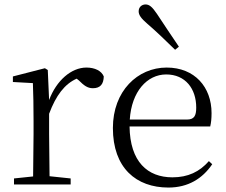

<svg xmlns="http://www.w3.org/2000/svg" viewBox="-20 -830 1019 864"><path d="M201 -318C232 -401 271 -452 325 -476L335 -468C358 -445 374 -433 398 -433C432 -433 446 -452 447 -486C437 -511 407 -526 369 -526C301 -526 234 -468 201 -380L195 -515L182 -523L38 -486V-461L128 -456C130 -406 131 -354 131 -285V-227L129 -36L43 -27V0H298V-27L203 -37L201 -227Z M785 -620C752 -669 718 -719 686 -768C665 -799 652 -810 635 -810C619 -810 604 -799 604 -779C604 -763 614 -748 643 -723C684 -688 726 -647 768 -606ZM738 14C826 14 891 -26 935 -91L920 -105C878 -57 826 -32 756 -32C644 -32 565 -102 563 -261H926C930 -277 932 -297 932 -321C932 -438 856 -526 730 -526C599 -526 488 -420 488 -254C488 -74 593 14 738 14ZM564 -292C572 -418 642 -495 728 -495C814 -495 863 -431 863 -346C863 -309 854 -292 821 -292Z"/></svg>

Font: Noto Serif KR Light
Style: Regular
Weight: 300
Designer: Ryoko NISHIZUKA 西塚涼子 (kana & ideographs); Frank Grießhammer (Latin, Greek & Cyrillic); Wenlong ZHANG 张文龙 (bopomofo); San
Foundry: Adobe
Version: Version 2.001;hotconv 1.1.0;makeotfexe 2.6.0